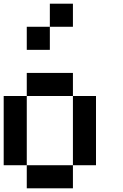

<svg xmlns="http://www.w3.org/2000/svg" viewBox="-20 -1020 665 1040"><path d="M0 -125V-500H125V-125ZM125 -125H375V0H125ZM125 -500V-625H375V-500ZM125 -750V-875H250V-750ZM250 -875V-1000H375V-875ZM375 -125V-500H500V-125Z"/></svg>

Font: Galmuri7 Regular
Style: Regular
Weight: 400
Designer: Lee Minseo (quiple)
Version: Version 2.399;hotconv 1.1.1;makeotfexe 2.6.0 DEVELOPMENT